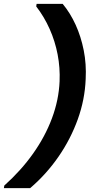

<svg xmlns="http://www.w3.org/2000/svg" viewBox="-63 -826 479 986"><path d="M259 -806Q298 -759 325.5 -698.5Q353 -638 367 -567.5Q381 -497 377 -420Q373 -315 336.5 -213.5Q300 -112 237.5 -21.5Q175 69 92 140H-43L-41 127Q45 50 107 -37.5Q169 -125 204 -219Q239 -313 243 -408Q246 -478 233 -546Q220 -614 192 -677Q164 -740 123 -793L125 -806Z"/></svg>

Font: DM Sans 28pt
Style: Bold Italic
Weight: 700
Italic angle: -10°
Version: Version 4.004;gftools[0.9.30]